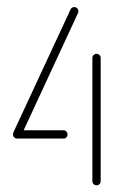

<svg xmlns="http://www.w3.org/2000/svg" viewBox="-20 -539 336 558"><path d="M176.3 -148.1Q176.3 -143.3 173 -139.8Q169.6 -136.3 164.4 -136.3H31.1Q26.3 -136.3 22.8 -139.8Q19.3 -143.3 19.3 -148.1Q19.3 -153.3 22.8 -156.9Q26.3 -160.4 31.1 -160.4H164.4Q169.3 -160.4 172.8 -156.9Q176.3 -153.3 176.3 -148.1ZM260.7 -382.6Q265.6 -382.6 269.1 -379.1Q272.6 -375.6 272.6 -370.4V-12.2Q272.6 -7.4 269.3 -3.9Q265.9 -0.4 260.7 -0.4Q255.6 -0.4 252 -3.9Q248.5 -7.4 248.5 -12.2V-370.4Q248.5 -375.6 252.2 -379.1Q255.9 -382.6 260.7 -382.6ZM29.6 -136.3Q24.8 -136.3 21.3 -139.8Q17.8 -143.3 17.8 -148.1Q17.8 -149.6 18.5 -153.3L185.2 -511.9Q186.7 -514.8 189.4 -516.7Q192.2 -518.5 195.6 -518.5Q200.4 -518.5 204.1 -515Q207.8 -511.5 207.8 -506.7Q207.8 -503.3 206.7 -501.1L40.7 -143Q39.3 -140 36.3 -138.1Q33.3 -136.3 29.6 -136.3Z"/></svg>

Font: 26F Galaxy Hebrew Thin
Style: Regular
Weight: 100
Designer: C₂₉H₂₅N₃O₅
Version: Version 1.000